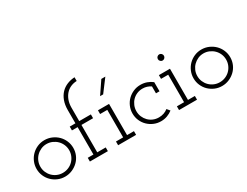

<svg xmlns="http://www.w3.org/2000/svg" viewBox="-73 -1264 2295 1785"><g transform="rotate(-30 1075.0 -371.5)"><path d="M36 -188Q36 -228 51.5 -264Q67 -300 93.5 -326.5Q120 -353 155.5 -368.5Q191 -384 232 -384Q273 -384 309 -368.5Q345 -353 372 -326.5Q399 -300 414.5 -264Q430 -228 430 -188Q430 -147 414.5 -111.5Q399 -76 372 -50Q345 -24 309 -8.5Q273 7 232 7Q191 7 155.5 -8.5Q120 -24 93.5 -50Q67 -76 51.5 -111.5Q36 -147 36 -188ZM77 -188Q77 -156 89 -128Q101 -100 122 -79Q143 -58 171 -46Q199 -34 231 -34Q263 -34 291.5 -46Q320 -58 341 -79Q362 -100 374 -128Q386 -156 386 -188Q386 -220 374 -248Q362 -276 341 -297Q320 -318 291.5 -330.5Q263 -343 231 -343Q199 -343 171 -330.5Q143 -318 122 -297Q101 -276 89 -248Q77 -220 77 -188Z M500 -40H561V-334H500V-375H561V-518Q561 -573 577 -616Q593 -659 621 -688Q649 -717 687 -732.5Q725 -748 768 -750V-710Q734 -709 703.5 -696Q673 -683 650.5 -658Q628 -633 615 -598Q602 -563 602 -519V-375H727V-334H602V-40H693V0H500Z M803 -40H880V-335H803V-375H922V-40H996V0H803ZM886 -479Q909 -512 931 -545.5Q953 -579 976 -612H1019Q994 -579 969 -545.5Q944 -512 919 -479Z M1386 -36Q1360 -16 1329 -4.5Q1298 7 1262 7Q1221 7 1185.5 -8.5Q1150 -24 1123.5 -50Q1097 -76 1081.5 -111.5Q1066 -147 1066 -188Q1066 -228 1081.5 -264Q1097 -300 1123.5 -326Q1150 -352 1185.5 -367.5Q1221 -383 1262 -383Q1298 -383 1330 -371.5Q1362 -360 1387 -340V-242H1349V-316Q1330 -329 1308.5 -336Q1287 -343 1262 -343Q1229 -343 1201 -331Q1173 -319 1152.5 -298Q1132 -277 1120 -248.5Q1108 -220 1108 -188Q1108 -156 1120 -128Q1132 -100 1152.5 -79Q1173 -58 1201 -46Q1229 -34 1262 -34Q1319 -34 1360 -67Z M1457 -40H1534V-335H1457V-375H1576V-40H1650V0H1457ZM1523 -508Q1523 -522 1533 -531.5Q1543 -541 1556 -541Q1568 -541 1578 -531.5Q1588 -522 1588 -508Q1588 -494 1578 -484.5Q1568 -475 1556 -475Q1543 -475 1533 -484.5Q1523 -494 1523 -508Z M1721 -188Q1721 -228 1736.5 -264Q1752 -300 1778.5 -326.5Q1805 -353 1840.5 -368.5Q1876 -384 1917 -384Q1958 -384 1994 -368.5Q2030 -353 2057 -326.5Q2084 -300 2099.5 -264Q2115 -228 2115 -188Q2115 -147 2099.5 -111.5Q2084 -76 2057 -50Q2030 -24 1994 -8.5Q1958 7 1917 7Q1876 7 1840.5 -8.5Q1805 -24 1778.5 -50Q1752 -76 1736.5 -111.5Q1721 -147 1721 -188ZM1762 -188Q1762 -156 1774 -128Q1786 -100 1807 -79Q1828 -58 1856 -46Q1884 -34 1916 -34Q1948 -34 1976.5 -46Q2005 -58 2026 -79Q2047 -100 2059 -128Q2071 -156 2071 -188Q2071 -220 2059 -248Q2047 -276 2026 -297Q2005 -318 1976.5 -330.5Q1948 -343 1916 -343Q1884 -343 1856 -330.5Q1828 -318 1807 -297Q1786 -276 1774 -248Q1762 -220 1762 -188Z"/></g></svg>

Font: Josefin Slab
Style: Regular
Weight: 400
Designer: Santiago Orozco
Foundry: Typemade
Version: Version 1.000